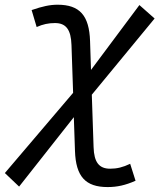

<svg xmlns="http://www.w3.org/2000/svg" viewBox="-73 -547 679 802"><path d="M6.8 232.4 235.4 -57.6 240.2 83.5C243.7 189.9 283.7 234.4 376.5 234.4C416.5 234.4 451.2 226.6 493.2 208L470.7 137.2C439.9 151.9 415.5 157.7 387.2 157.7C340.8 157.7 319.8 130.9 317.9 67.4L310.5 -151.4L572.8 -469.7L509.3 -525.9L307.1 -254.9L303.2 -375C299.8 -482.4 259.8 -527.3 167.5 -527.3C135.7 -527.3 104 -520.5 59.1 -504.9L80.1 -434.1C106.4 -445.8 129.4 -450.7 156.7 -450.7C202.6 -450.7 223.6 -423.3 225.6 -358.9L232.4 -159.2L-52.7 175.8Z"/></svg>

Font: Cascadia Mono NF SemiLight
Style: Italic
Weight: 350
Italic angle: -10°
Monospace: yes
Designer: Aaron Bell
Foundry: Saja Typeworks
Version: Version 2404.023